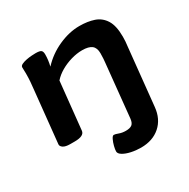

<svg xmlns="http://www.w3.org/2000/svg" viewBox="-166 -683 1030 1047"><g transform="rotate(-30 348.5 -159.5)"><path d="M429 212Q398 212 368 205.5Q338 199 319 187.5Q300 176 300 162Q300 150 305 130Q310 110 318 93.5Q326 77 334 77Q343 77 361.5 84Q380 91 403 91Q429 91 441.5 81.5Q454 72 457 47L491 -289Q492 -300 493 -311.5Q494 -323 494 -345Q494 -379 475 -394Q456 -409 415 -409Q381 -409 345 -398.5Q309 -388 278 -370Q247 -352 226 -328L195 -30Q192 2 132 2H104Q74 2 60 -7.5Q46 -17 47 -29L80 -349Q83 -376 85 -399.5Q87 -423 87 -453Q87 -462 86.5 -471Q86 -480 86 -491Q86 -501 98.5 -507Q111 -513 128.5 -516.5Q146 -520 162.5 -521Q179 -522 187 -522Q213 -522 221.5 -515.5Q230 -509 230 -490Q230 -455 221 -418Q270 -471 337 -501Q404 -531 468 -531Q520 -531 559.5 -517.5Q599 -504 622 -467.5Q645 -431 645 -362Q645 -346 644 -332Q643 -318 641 -304L604 57Q597 129 550 170.5Q503 212 429 212Z"/></g></svg>

Font: Asap Expanded Expanded Regular
Style: Bold Italic
Weight: 700
Width: 7
Italic angle: -6°
Designer: Pablo Cosgaya
Foundry: Omnibus-Type
Version: Version 3.001; ttfautohint (v1.8.4.7-5d5b)